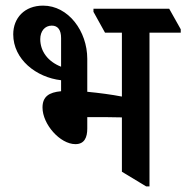

<svg xmlns="http://www.w3.org/2000/svg" viewBox="-20 -655 662 682"><path d="M248 -143C280 -143 290 -167 290 -198V-239C293 -239 297 -239 300 -239C340 -239 381 -239 413 -238V-45L499 7H511V-539H622V-551L581 -624H312V-613L353 -539H413V-312C377 -319 332 -325 290 -329V-446C290 -544 223 -635 133 -635C67 -635 27 -591 27 -533C27 -444 109 -380 197 -370V-331C154 -327 131 -312 131 -273C131 -214 193 -143 248 -143ZM123 -516C123 -544 139 -564 164 -564C186 -564 197 -548 197 -520V-418C151 -436 123 -472 123 -516Z"/></svg>

Font: Noto Serif Devanagari Condensed SemiBold
Style: Regular
Weight: 600
Width: 3
Designer: Universal Thirst, Indian Type Foundry and the Monotype Design Team
Foundry: Monotype Imaging Inc.
Version: Version 2.004